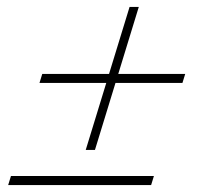

<svg xmlns="http://www.w3.org/2000/svg" viewBox="-20 -532 615 552"><path d="M101.5 -319.5H293.5L352.5 -512H379L320 -319.5H512.5L504.5 -293.5H312L253 -101H226.5L285.5 -293.5H93.5ZM11.5 -26H422.5L414.5 0H3.5Z"/></svg>

Font: Newsreader 72pt Light
Style: Italic
Weight: 300
Italic angle: -17°
Designer: Hugues Gentile
Foundry: Production Type
Version: Version 1.003; ttfautohint (v1.8.3)